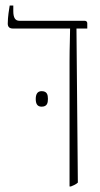

<svg xmlns="http://www.w3.org/2000/svg" viewBox="-20 -667 360 693"><path d="M231 6H236C246 2 255 -2 261 -8L256 -564H295V-583C295 -589 291 -592 285 -592H50C35 -592 28 -603 28 -627V-647H15C13 -635 8 -606 8 -582C8 -570 14 -564 27 -564H233V-563C233 -530 231 -502 231 -444ZM109 -310C109 -295 113 -282 130 -282C150 -282 153 -295 153 -310C153 -325 150 -338 130 -338C114 -338 109 -325 109 -310Z"/></svg>

Font: Noto Serif Hebrew ExtraCondensed Thin
Style: Regular
Weight: 100
Width: 2
Designer: Monotype Design Team
Foundry: Monotype Imaging Inc.
Version: Version 2.004